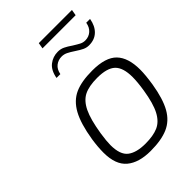

<svg xmlns="http://www.w3.org/2000/svg" viewBox="-250 -957 1065 1065"><g transform="rotate(-45 282.0 -425.0)"><path d="M89 -173Q89 -216 97 -270Q114 -376 146 -434Q178 -492 230 -515.5Q282 -539 367 -539Q471 -539 515 -493.5Q559 -448 559 -354Q559 -313 549 -248Q533 -150 502 -95Q471 -40 418 -17Q365 6 281 6Q189 6 139 -36Q89 -78 89 -173ZM491 -259Q500 -316 500 -355Q500 -429 467.5 -460Q435 -491 358 -491Q293 -491 255 -472Q217 -453 193 -403.5Q169 -354 154 -259Q146 -206 146 -175Q146 -99 182.5 -71Q219 -43 289 -43Q351 -43 389.5 -60Q428 -77 452.5 -123.5Q477 -170 491 -259ZM265 -856H525L519 -821H259ZM306 -748Q328 -748 346.5 -739Q365 -730 388 -714Q412 -699 426.5 -691.5Q441 -684 458 -684Q486 -684 506 -701.5Q526 -719 531 -750H561Q553 -703 525.5 -676.5Q498 -650 454 -650Q435 -650 418 -658Q401 -666 377 -682Q353 -698 336.5 -706Q320 -714 302 -714Q275 -714 254.5 -698Q234 -682 228 -650H198Q207 -701 237 -724.5Q267 -748 306 -748Z"/></g></svg>

Font: Exo Light
Style: Italic
Weight: 300
Italic angle: -9°
Designer: Natanael Gama
Foundry: Natanael Gama
Version: Version 1.500; ttfautohint (v1.6)